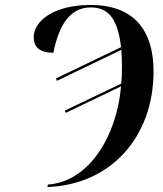

<svg xmlns="http://www.w3.org/2000/svg" viewBox="-20 -744 657 774"><path d="M173 0 171 10C426 1 599 -191 599 -457C599 -617 524 -724 345 -724C196 -724 116 -659 116 -594C116 -555 138 -532 195 -531C218 -644 262 -714 346 -714C419 -714 455 -665 468 -554L206 -428L209 -418L469 -543C472 -505 473 -453 469 -407L241 -298L245 -289L468 -396C451 -199 342 -12 173 0Z"/></svg>

Font: Noto Serif Display SemiCondensed SemiBold
Style: Italic
Weight: 600
Width: 4
Italic angle: -12°
Designer: Monotype Design Team
Foundry: Monotype Imaging Inc.
Version: Version 2.009